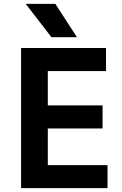

<svg xmlns="http://www.w3.org/2000/svg" viewBox="-20 -980 636 1000"><path d="M380.9 -786.1H248L113.8 -960H268.1ZM540 0H89.8V-730H532.2V-609.9H229V-431.2H514.2V-311H229V-120.1H540Z"/></svg>

Font: Sora SemiBold
Style: Regular
Weight: 600
Designer: Jonathan Barnbrook, Julián Moncada
Foundry: Barnbrook Fonts
Version: Version 2.000